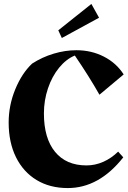

<svg xmlns="http://www.w3.org/2000/svg" viewBox="-20 -940 650 975"><path d="M580 -170 606 -141Q483 15 324 15Q233 15 165.5 -26Q98 -67 61 -142Q24 -217 24 -318Q24 -405 57.5 -486.5Q91 -568 143 -617Q194 -650 252.5 -667.5Q311 -685 368 -685Q444 -685 507.5 -652.5Q571 -620 608 -562L485 -459Q433 -551 360 -658Q316 -640 280 -596Q244 -552 223.5 -491Q203 -430 203 -364Q203 -238 259.5 -169Q316 -100 419 -100Q463 -100 504 -118Q545 -136 580 -170ZM276 -786 444 -920 483 -850 294 -747Z"/></svg>

Font: Rakkas
Style: Regular
Weight: 400
Designer: Zeynep Akay
Foundry: Zeynep Akay
Version: Version 2.000